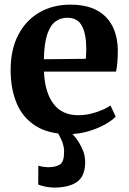

<svg xmlns="http://www.w3.org/2000/svg" viewBox="-20 -582 569 849"><path d="M284.5 11Q195 11 138 -25Q81 -61 54 -124.8Q27 -188.5 27 -272.5Q27 -362.5 60.5 -427.2Q94 -492 153.8 -526.8Q213.5 -561.5 292 -561.5Q392 -561.5 445.2 -509.8Q498.5 -458 501 -363Q501 -299.5 493 -265.5H174.5Q178 -174.5 216 -123.5Q254 -72.5 326.5 -72.5Q365.5 -72.5 405.8 -86Q446 -99.5 468.5 -115.5L491.5 -66.5Q475.5 -49 443.5 -31.2Q411.5 -13.5 370 -1.2Q328.5 11 284.5 11ZM174 -320 359.5 -322Q360.5 -332.5 361 -345.5Q361.5 -358.5 361.5 -367.5Q361.5 -429.5 342.8 -466.5Q324 -503.5 277.5 -503.5Q248.5 -503.5 225.8 -487.2Q203 -471 189.2 -431Q175.5 -391 174 -320ZM220 247.5Q202 247.5 182 243.5Q162 239.5 149 234L149.5 150.5Q159.5 154 172.2 155.8Q185 157.5 191.5 157.5Q225.5 157.5 244.5 145.8Q263.5 134 263.5 89.5Q263.5 62 251.2 35.5Q239 9 230.5 -2L270 -6.5L288.5 -2Q299.5 7.5 316 29Q332.5 50.5 345.2 79.5Q358 108.5 356.5 141.5Q354.5 200 318.5 223.8Q282.5 247.5 220 247.5Z"/></svg>

Font: Merriweather Text Regular
Style: Bold
Weight: 700
Designer: Eben Sorkin
Foundry: Eben Sorkin
Version: Version 2.100; ttfautohint (v1.7.19-72a1) -l 8 -r 50 -G 200 